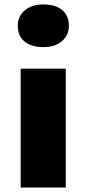

<svg xmlns="http://www.w3.org/2000/svg" viewBox="-20 -844 390 864"><path d="M175 -632Q121 -632 90.5 -657Q60 -682 60 -728Q60 -770 91 -797Q122 -824 175 -824Q229 -824 259.5 -799Q290 -774 290 -728Q290 -686 259 -659Q228 -632 175 -632ZM73 0V-535H276V0Z"/></svg>

Font: Lexend Black
Style: Regular
Weight: 900
Designer: Bonnie Shaver-Troup, Thomas Jockin
Foundry: Lexend
Version: Version 1.007; ttfautohint (v1.8.3)